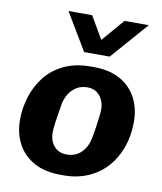

<svg xmlns="http://www.w3.org/2000/svg" viewBox="-86 -831 771 911"><g transform="rotate(10 300.0 -376.0)"><path d="M269 10Q191 10 138.5 -19.5Q86 -49 59.5 -99.5Q33 -150 33 -214Q33 -271 50 -325.5Q67 -380 102 -424.5Q137 -469 191.5 -495Q246 -521 320 -521H334Q411 -521 462.5 -492Q514 -463 540.5 -412.5Q567 -362 567 -297Q567 -231 547 -175Q527 -119 490 -77.5Q453 -36 400 -13Q347 10 281 10ZM278 -90Q323 -90 350 -118Q377 -146 385 -187Q390 -212 394 -240Q398 -268 401 -292Q404 -316 404 -329Q404 -353 394.5 -374Q385 -395 367 -408Q349 -421 322 -421Q292 -421 269.5 -407Q247 -393 233 -370Q219 -347 214 -318Q206 -272 201 -236Q196 -200 196 -180Q196 -155 206 -134.5Q216 -114 234.5 -102Q253 -90 278 -90ZM557 -762 400 -583H277L170 -762H284L347 -654L440 -762Z"/></g></svg>

Font: Chivo Mono Medium
Style: Bold Italic
Weight: 700
Italic angle: -8.05°
Monospace: yes
Version: Version 1.008